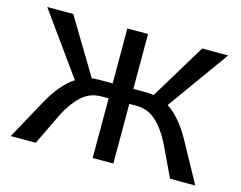

<svg xmlns="http://www.w3.org/2000/svg" viewBox="-93 -800 1180 942"><g transform="rotate(15 497.5 -329.0)"><path d="M966 0H838L761 -162Q728 -227 686 -265Q644 -303 587 -303H550V0H445V-303H408Q351 -303 309 -265Q267 -227 234 -162L156 0H29L139 -201Q196 -304 262 -346L38 -658H170L340 -376Q358 -379 377 -379H445V-658H550V-379H618Q636 -379 654 -376L825 -658H957L733 -346Q799 -304 856 -201Z"/></g></svg>

Font: Ysabeau SC Semibold
Style: Regular
Weight: 600
Designer: Christian Thalmann (Catharsis Fonts)
Version: Version 0.003